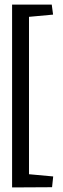

<svg xmlns="http://www.w3.org/2000/svg" viewBox="-20 -633 276 837"><path d="M207 183.1 32.7 184.1V-612.8H205.6L211.4 -569.3L106.4 -559.6V126.5L211.9 136.2Z"/></svg>

Font: Neuton
Style: Regular
Weight: 400
Designer: Brian M Zick
Version: Version 1.3